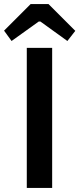

<svg xmlns="http://www.w3.org/2000/svg" viewBox="-55 -926 391 946"><path d="M184 -906 316 -774 277 -724 144 -820H136L2 -724L-35 -775L96 -906ZM202 -690V0H77V-690Z"/></svg>

Font: Exo 2 Semi Bold
Style: Regular
Weight: 600
Designer: Natanael Gama
Version: Version 1.001;PS 001.001;hotconv 1.0.88;makeotf.lib2.5.64775